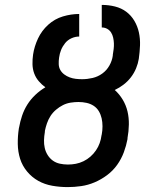

<svg xmlns="http://www.w3.org/2000/svg" viewBox="-20 -755 640 783"><path d="M256 8Q224 8 193 2.5Q162 -3 136 -17.5Q110 -32 90.5 -55.5Q71 -79 62 -107.5Q53 -136 52.5 -168Q52 -200 57 -232L58 -236Q62 -259 70 -283Q78 -307 91.5 -328.5Q105 -350 124 -368Q143 -386 165 -399Q150 -410 138 -424Q126 -438 119.5 -455.5Q113 -473 112.5 -493Q112 -513 115 -533Q120 -566 135 -598Q150 -630 176.5 -654Q203 -678 236.5 -688Q270 -698 303 -698V-606Q287 -606 271.5 -599Q256 -592 245.5 -579Q235 -566 229 -551Q223 -536 221 -520Q219 -507 219.5 -493.5Q220 -480 226 -469.5Q232 -459 242 -451.5Q252 -444 264 -439.5Q276 -435 289 -433.5Q302 -432 315 -432Q336 -432 357.5 -437Q379 -442 397 -455Q415 -468 426 -487.5Q437 -507 440 -528Q440 -529 440 -529.5Q440 -530 440 -531Q442 -543 443.5 -555Q445 -567 444.5 -578.5Q444 -590 441.5 -601.5Q439 -613 433 -622.5Q427 -632 417 -637.5Q407 -643 395 -643V-735Q423 -735 449 -728.5Q475 -722 495 -707Q515 -692 528 -670Q541 -648 546.5 -622.5Q552 -597 551 -570Q550 -543 546 -515Q543 -496 535 -476.5Q527 -457 514 -440Q501 -423 484 -410Q467 -397 448 -388Q467 -371 480.5 -348.5Q494 -326 500 -300.5Q506 -275 505.5 -247Q505 -219 500 -192V-188Q495 -161 485 -134Q475 -107 458 -83Q441 -59 417 -41Q393 -23 366 -11.5Q339 0 311 4Q283 8 256 8ZM257 -84Q273 -84 289 -87Q305 -90 320.5 -97.5Q336 -105 349 -116.5Q362 -128 371.5 -142Q381 -156 386.5 -171.5Q392 -187 394 -203L395 -207Q398 -223 398 -240Q398 -257 394.5 -272.5Q391 -288 383 -301.5Q375 -315 362 -323.5Q349 -332 333 -335.5Q317 -339 300 -339Q285 -339 268.5 -336.5Q252 -334 237 -326.5Q222 -319 208.5 -307.5Q195 -296 186 -282Q177 -268 171.5 -252Q166 -236 163 -221V-217Q160 -200 159.5 -183.5Q159 -167 162.5 -151.5Q166 -136 174.5 -122.5Q183 -109 195.5 -100Q208 -91 224 -87.5Q240 -84 257 -84Z"/></svg>

Font: Iosevka SS04 Semibold Extended
Style: Italic
Weight: 600
Width: 7
Italic angle: -9°
Monospace: yes
Designer: Belleve Invis
Foundry: Belleve Invis
Version: Version 19.0.0; ttfautohint (v1.8.4)